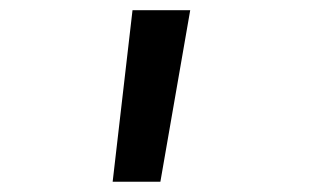

<svg xmlns="http://www.w3.org/2000/svg" viewBox="-20 -144 626 377"><path d="M201.2 212.9 240.2 -124H353.5L294.9 212.9Z"/></svg>

Font: Cascadia Mono
Style: Regular
Weight: 400
Monospace: yes
Designer: Aaron Bell
Foundry: Saja Typeworks
Version: Version 2102.003